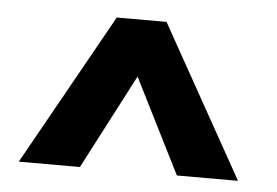

<svg xmlns="http://www.w3.org/2000/svg" viewBox="-36 -705 631 438"><g transform="rotate(5 280.0 -486.5)"><path d="M383 -313 274 -530 161 -313H21L215 -660H329L523 -313Z"/></g></svg>

Font: Titillium Web
Style: Bold
Weight: 700
Version: Version 1.001;PS 57.000;hotconv 1.0.70;makeotf.lib2.5.55311